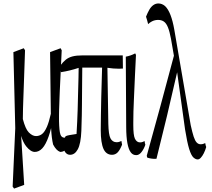

<svg xmlns="http://www.w3.org/2000/svg" viewBox="-20 -835 1226 1112"><path d="M329.1 44.9H328.1L327.6 44.4Q305.7 36.6 287.6 2Q278.8 -34.7 275.9 -93.3Q269.5 -66.4 261.7 -44.9Q245.1 2.4 225.3 23.7Q205.6 44.9 181.6 44.9Q157.7 44.9 131.8 12.7Q113.8 -9.8 102.5 -47.9L120.1 235.8L61.5 257.3L59.6 254.4L54.2 247.1L53.2 245.6L68.4 -92.3L57.6 -533.2L117.7 -555.7L119.6 -552.2L124 -545.4L125 -543.9Q121.6 -454.1 119.6 -387.5Q117.7 -320.8 115.2 -263.7Q112.8 -206.5 112.3 -145.5Q127.4 -87.9 146.5 -68.4Q167.5 -46.9 188.5 -46.9Q207.5 -46.9 222.9 -58.3Q238.3 -69.8 252 -101.1Q263.7 -128.4 274.4 -175.8L270 -533.2L331.1 -555.7L333 -551.8L336.9 -544.9L337.4 -543.9L330.1 -389.6Q327.1 -331.5 326.2 -307.1Q325.2 -282.7 324.7 -267.6Q324.2 -252.4 323.7 -238Q323.2 -223.6 322.8 -212.2Q322.3 -200.7 322.3 -200.2Q321.8 -176.8 321.8 -166.5V-133.3Q323.2 -76.7 329.6 -57.1Q335.9 -37.6 353.5 -37.6Q364.7 -37.6 376 -44.4L381.8 -47.9L383.3 -41L387.7 -20L388.2 -18.6Q378.4 8.8 365.2 26.4Q350.6 44.9 329.1 44.9Z M579.6 27.8Q563.5 -7.8 563.5 -81.1Q563.5 -122.1 564.5 -169.9Q565.4 -214.8 566.4 -269.5Q567.4 -314.5 571.3 -443.4H456.5Q456.5 -418 455.6 -346.7Q454.6 -275.4 454.6 -227.1Q454.6 -179.2 451.2 -77.6Q448.2 -2 430.2 30.3Q413.1 61.5 385.7 61.5Q369.1 61.5 358.2 47.1Q347.2 32.7 347.2 6.3Q347.2 -14.2 350.8 -25.6Q354.5 -37.1 360.4 -46.4Q371.1 -50.8 383.3 -52.7Q411.6 -57.6 423.3 -59.1Q427.7 -133.3 429.7 -196.8Q430.7 -238.8 432.1 -290.5Q433.1 -332.5 434.6 -384.3Q435.1 -408.2 435.5 -441.9Q384.3 -424.8 333 -417Q330.6 -430.2 328.1 -453.6Q344.7 -476.1 361.1 -489.3Q377.4 -502.4 400.1 -508.3Q422.9 -514.2 458 -514.2H690.9Q691.4 -471.2 691.9 -438Q680.7 -437.5 669.4 -437Q635.7 -437 602.1 -442.4Q604.5 -274.4 607.4 -116.7Q608.9 -55.7 619.6 -34.2Q631.3 -11.2 655.8 -11.2Q664.1 -11.2 671.1 -13.7Q678.2 -16.1 683.1 -18.6Q685.1 -2.9 687 2.9Q674.8 33.7 661.4 47.6Q647.9 61.5 628.9 61.5Q595.2 61.5 579.6 27.8Z M737.8 47.9Q711.4 13.7 710.9 -97.7Q710 -297.4 708.5 -506.8Q735.8 -511.7 763.2 -525.9Q765.6 -517.6 767.6 -518.6Q763.2 -429.7 761.7 -397.9Q760.3 -366.2 755.4 -255.9Q752 -187.5 752 -126Q752 -118.2 752 -110.8Q752 -52.2 761.2 -32.2Q771.5 -10.3 791 -10.3Q800.3 -10.3 808.1 -13.7Q812.5 -15.6 817.4 -18.1Q819.3 -2.4 821.8 3.4Q813 28.8 799.3 46.1Q785.6 63.5 769 63.5Q749.5 63.5 737.8 47.9Z M1051.8 -85.4Q1028.8 -246.1 1005.9 -416.5Q948.2 -161.1 886.2 84.5Q881.8 85 877 85Q855 85 833.5 78.1Q831.5 77.1 830.1 66.4Q910.6 -222.2 987.3 -512.2Q978.5 -565.9 970.2 -610.8Q962.4 -652.8 952.6 -676.8Q942.9 -700.7 929 -710.2Q915 -719.7 896 -719.7Q877 -719.7 860.4 -711.4Q848.1 -705.1 837.9 -695.3Q831.5 -721.7 825.7 -738.3Q834.5 -760.7 844.7 -778.6Q855 -796.4 868.4 -805.7Q881.8 -814.9 897 -814.9Q918.5 -814.9 936 -799.8Q971.7 -766.1 989.7 -662.1Q1036.1 -387.2 1084.5 -110.4Q1093.8 -67.9 1101.6 -43.9Q1109.4 -20 1119.1 -9.8Q1128.9 0.5 1141.6 0.5Q1150.4 0.5 1156.7 -1.5Q1163.1 -3.4 1168.5 -6.3Q1171.4 9.8 1174.3 16.6Q1168.5 36.6 1160.2 53Q1151.9 69.3 1142.8 78.9Q1133.8 88.4 1125 88.4Q1112.8 88.4 1100.1 76.9Q1087.4 65.4 1075.7 28.1Q1064 -9.3 1051.8 -85.4Z"/></svg>

Font: Scarab Serif
Style: Condensed-Light
Weight: 300
Designer: John Roberts
Foundry: Scarab
Version: 1.0